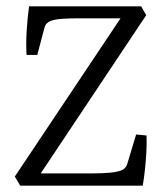

<svg xmlns="http://www.w3.org/2000/svg" viewBox="-20 -588 530 608"><path d="M44 0 27 -29 371 -544 383 -530H226Q200 -530 177.5 -528.5Q155 -527 141 -522Q125 -516 121 -501L98 -414H64Q62 -451 64.5 -491Q67 -531 72 -568H427L443 -540L99 -24L84 -39H278Q304 -39 326.5 -41Q349 -43 363 -48Q379 -54 383 -69L411 -162L444 -159Q445 -135 443.5 -107Q442 -79 439 -51Q436 -23 432 0Z"/></svg>

Font: Rasa Light
Style: Regular
Weight: 300
Designer: Anna Giedrys (Yrsa+Rasa design), David Brezina (Yrsa art-direction, Rasa art-direction, design)
Foundry: Rosetta Type Foundry
Version: Version 2.004